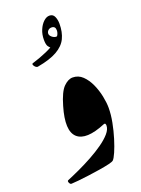

<svg xmlns="http://www.w3.org/2000/svg" viewBox="-177 -1042 827 1124"><g transform="rotate(-20 236.5 -480.5)"><path d="M283.7 -578.1Q319.3 -578.1 345.2 -553.2Q371.1 -528.3 388.2 -490.5Q405.3 -452.6 413.6 -411.9Q421.9 -371.1 421.9 -339.4Q421.9 -297.4 412.6 -249.3Q403.3 -201.2 389.6 -157Q376 -112.8 362.1 -81.1Q348.1 -49.3 338.9 -40.5Q333 -34.7 308.1 -28.8Q283.2 -22.9 248 -17.3Q212.9 -11.7 176.3 -6.8Q139.6 -2 109.9 1Q80.1 3.9 65.9 4.4Q58.1 4.9 52.7 -6.8Q47.4 -18.6 55.2 -22Q89.8 -36.1 132.1 -55.7Q174.3 -75.2 217 -98.6Q259.8 -122.1 295.4 -147.2Q331.1 -172.4 352.8 -197.5Q374.5 -222.7 374.5 -245.6Q374.5 -252.4 372.1 -256.8Q369.6 -261.2 362.8 -258.8Q235.4 -205.6 184.3 -251.7Q133.3 -297.9 175.3 -440.4Q198.7 -521.5 227.3 -549.8Q255.9 -578.1 283.7 -578.1ZM319.8 -899.9Q319.8 -847.7 301.5 -809.8Q283.2 -772 238.8 -746.6Q194.3 -721.2 115.7 -707Q108.4 -705.6 100.8 -712.2Q93.3 -718.8 90.6 -726.6Q87.9 -734.4 94.7 -736.3Q140.6 -750 186 -769.8Q231.4 -789.6 261.7 -814.7Q292 -839.8 292 -869.6Q292 -895.5 267.6 -895.5Q254.9 -895.5 246.3 -887Q237.8 -878.4 237.8 -867.7Q237.8 -857.4 247.8 -847.9Q257.8 -838.4 270.3 -835.7Q282.7 -833 289.6 -842.3Q289.1 -836.9 279.8 -821.8Q270.5 -806.6 259 -793.7Q247.6 -780.8 239.7 -780.8Q235.4 -782.7 226.3 -785.9Q217.3 -789.1 209.5 -801.3Q201.7 -813.5 201.7 -842.8Q201.7 -876 213.4 -903.6Q225.1 -931.2 243.2 -948Q261.2 -964.8 279.8 -964.8Q302.2 -964.8 311 -944.8Q319.8 -924.8 319.8 -899.9Z"/></g></svg>

Font: Awami Nastaliq
Style: Bold
Weight: 700
Designer: Peter Martin, SIL International
Foundry: SIL International
Version: Version 3.100